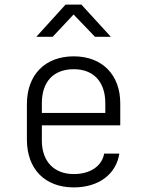

<svg xmlns="http://www.w3.org/2000/svg" viewBox="-20 -805 640 835"><path d="M138 -645H209L300 -742L393 -645H462L334 -785H265ZM301 10C409 10 485 -47 499 -137H433C423 -82 372 -48 301 -48C214 -48 162 -104 162 -194V-260H503V-356C503 -479 425 -560 301 -560C175 -560 97 -479 97 -352V-198C97 -70 175 10 301 10ZM162 -314V-356C162 -449 212 -504 301 -504C388 -504 438 -448 438 -356V-314Z"/></svg>

Font: JetBrains Mono ExtraLight
Style: Regular
Weight: 240
Monospace: yes
Designer: Philipp Nurullin, Konstantin Bulenkov
Foundry: JetBrains
Version: Version 2.305